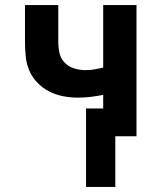

<svg xmlns="http://www.w3.org/2000/svg" viewBox="-20 -540 640 761"><path d="M321 201V-110H389V-164Q364 -159 339 -156Q314 -153 289 -153Q260 -153 231 -158.5Q202 -164 176 -177Q150 -190 129 -211.5Q108 -233 96.5 -259.5Q85 -286 82 -315.5Q79 -345 79 -374V-520H211V-374Q211 -351 216 -329Q221 -307 237 -291Q253 -275 275 -268.5Q297 -262 319 -262Q337 -262 354.5 -265Q372 -268 389 -272V-520H521V0H437V201Z"/></svg>

Font: Iosevka SS04 XBd Ex
Style: Regular
Weight: 800
Width: 7
Monospace: yes
Designer: Belleve Invis
Foundry: Belleve Invis
Version: Version 19.0.0; ttfautohint (v1.8.4)